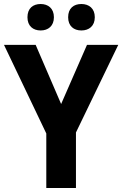

<svg xmlns="http://www.w3.org/2000/svg" viewBox="-20 -938 610 958"><path d="M117 -852C117 -808 145 -786 183 -786C220 -786 249 -808 249 -852C249 -896 220 -918 183 -918C145 -918 117 -897 117 -852ZM320 -852C320 -808 348 -786 386 -786C424 -786 453 -808 453 -852C453 -896 424 -918 386 -918C348 -918 320 -897 320 -852ZM285 -419 158 -714H0L211 -272V0H359V-277L570 -714H414Z"/></svg>

Font: Noto Sans Myanmar UI SemiCondensed
Style: Bold
Weight: 700
Width: 4
Designer: Monotype Design Team
Foundry: Monotype Imaging Inc.
Version: Version 2.103